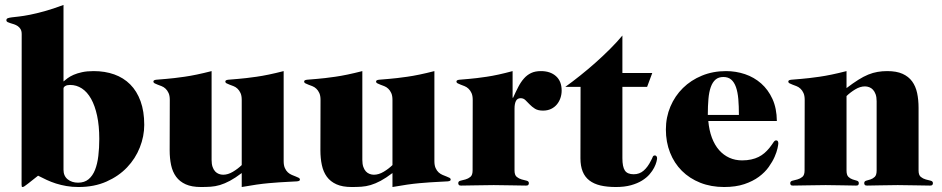

<svg xmlns="http://www.w3.org/2000/svg" viewBox="-20 -750 3817 778"><path d="M237.3 -62Q237.3 -37.1 254.2 -23.4Q271 -9.8 296.4 -9.8Q322.3 -9.8 338.9 -23.7Q355.5 -37.6 365 -61.5Q374.5 -85.4 378.4 -117.9Q382.3 -150.4 382.3 -187Q382.3 -240.2 373.5 -281Q364.7 -321.8 349.1 -349.6Q333.5 -377.4 311.8 -391.6Q290 -405.8 263.7 -405.8Q251.5 -405.8 244.4 -401.4Q237.3 -397 237.3 -391.1ZM237.3 -419.9Q244.1 -425.8 253.9 -433.1Q263.7 -440.4 278.1 -446.8Q292.5 -453.1 312.5 -457.5Q332.5 -461.9 359.4 -461.9Q405.3 -461.9 442.9 -448.5Q480.5 -435.1 507.6 -408Q534.7 -380.9 549.6 -339.8Q564.5 -298.8 564.5 -244.1Q564.5 -197.8 546.6 -152.6Q528.8 -107.4 494.9 -71.8Q460.9 -36.1 411.4 -14.2Q361.8 7.8 298.3 7.8Q272 7.8 249.5 3.9Q227.1 0 207 -6.3Q187 -12.7 169.2 -21Q151.4 -29.3 134.3 -38.1L94.7 -6.8Q83.5 1.5 79.3 4.6Q75.2 7.8 70.3 7.8Q67.4 7.8 67.4 -2L67.9 -611.8Q67.9 -624.5 63.2 -632.1Q58.6 -639.6 51.8 -644.3Q44.9 -648.9 36.9 -651.6Q28.8 -654.3 22 -656.2Q15.1 -658.2 10.5 -660.6Q5.9 -663.1 5.9 -668Q5.9 -673.8 11 -676Q16.1 -678.2 27.6 -679.7Q39.1 -681.2 57.1 -683.1Q75.2 -685.1 101.1 -690.2Q127 -695.3 160.6 -704.6Q194.3 -713.9 237.3 -730Z M1129.4 -97.2Q1129.4 -80.1 1134.3 -69.1Q1139.2 -58.1 1146.5 -51.5Q1153.8 -44.9 1162.4 -41.3Q1170.9 -37.6 1178.2 -34.9Q1185.5 -32.2 1190.4 -29.5Q1195.3 -26.9 1195.3 -22Q1195.3 -16.1 1182.9 -15.1Q1170.4 -14.2 1142.3 -12.9Q1114.3 -11.7 1069.3 -7.8Q1024.4 -3.9 959.5 7.8V-48.8Q933.1 -28.8 911.6 -17.3Q890.1 -5.9 871.1 -0.2Q852.1 5.4 833.5 6.6Q814.9 7.8 794.4 7.8Q756.8 7.8 732.4 -3.2Q708 -14.2 693.6 -33.9Q679.2 -53.7 673.3 -81.1Q667.5 -108.4 667.5 -141.1L668 -345.2Q668 -362.3 663.1 -373Q658.2 -383.8 650.9 -390.6Q643.6 -397.5 634.8 -400.9Q626 -404.3 618.7 -407Q611.3 -409.7 606.4 -412.4Q601.6 -415 601.6 -419.9Q601.6 -425.8 614 -427Q626.5 -428.2 654.5 -430.4Q682.6 -432.6 727.5 -439Q772.5 -445.3 837.4 -461.9V-102.1Q837.4 -85.4 841.3 -74Q845.2 -62.5 851.8 -55.4Q858.4 -48.3 866.9 -45.2Q875.5 -42 884.3 -42Q903.8 -42 923.8 -54Q943.8 -65.9 959.5 -81.1V-345.2Q959.5 -362.3 954.6 -373Q949.7 -383.8 942.4 -390.6Q935.1 -397.5 926.3 -400.9Q917.5 -404.3 910.2 -407Q902.8 -409.7 897.9 -412.4Q893.1 -415 893.1 -419.9Q893.1 -425.8 905.5 -427Q918 -428.2 946 -430.4Q974.1 -432.6 1019.3 -439Q1064.5 -445.3 1129.4 -461.9Z M1740.2 -97.2Q1740.2 -80.1 1745.1 -69.1Q1750 -58.1 1757.3 -51.5Q1764.6 -44.9 1773.2 -41.3Q1781.7 -37.6 1789.1 -34.9Q1796.4 -32.2 1801.3 -29.5Q1806.2 -26.9 1806.2 -22Q1806.2 -16.1 1793.7 -15.1Q1781.2 -14.2 1753.2 -12.9Q1725.1 -11.7 1680.2 -7.8Q1635.3 -3.9 1570.3 7.8V-48.8Q1543.9 -28.8 1522.5 -17.3Q1501 -5.9 1481.9 -0.2Q1462.9 5.4 1444.3 6.6Q1425.8 7.8 1405.3 7.8Q1367.7 7.8 1343.3 -3.2Q1318.8 -14.2 1304.4 -33.9Q1290 -53.7 1284.2 -81.1Q1278.3 -108.4 1278.3 -141.1L1278.8 -345.2Q1278.8 -362.3 1273.9 -373Q1269 -383.8 1261.7 -390.6Q1254.4 -397.5 1245.6 -400.9Q1236.8 -404.3 1229.5 -407Q1222.2 -409.7 1217.3 -412.4Q1212.4 -415 1212.4 -419.9Q1212.4 -425.8 1224.9 -427Q1237.3 -428.2 1265.4 -430.4Q1293.5 -432.6 1338.4 -439Q1383.3 -445.3 1448.2 -461.9V-102.1Q1448.2 -85.4 1452.1 -74Q1456.1 -62.5 1462.6 -55.4Q1469.2 -48.3 1477.8 -45.2Q1486.3 -42 1495.1 -42Q1514.6 -42 1534.7 -54Q1554.7 -65.9 1570.3 -81.1V-345.2Q1570.3 -362.3 1565.4 -373Q1560.5 -383.8 1553.2 -390.6Q1545.9 -397.5 1537.1 -400.9Q1528.3 -404.3 1521 -407Q1513.7 -409.7 1508.8 -412.4Q1503.9 -415 1503.9 -419.9Q1503.9 -425.8 1516.4 -427Q1528.8 -428.2 1556.9 -430.4Q1585 -432.6 1630.1 -439Q1675.3 -445.3 1740.2 -461.9Z M1895.5 -345.2Q1895.5 -362.3 1890.6 -373Q1885.7 -383.8 1878.4 -390.6Q1871.1 -397.5 1862.5 -400.9Q1854 -404.3 1846.7 -407Q1839.4 -409.7 1834.5 -412.4Q1829.6 -415 1829.6 -419.9Q1829.6 -425.8 1842 -427Q1854.5 -428.2 1881.6 -430.4Q1908.7 -432.6 1952.1 -439Q1995.6 -445.3 2057.1 -461.9V-354H2059.1Q2069.8 -377.9 2080.1 -397.7Q2090.3 -417.5 2103 -431.9Q2115.7 -446.3 2132.1 -454.1Q2148.4 -461.9 2171.9 -461.9Q2210 -461.9 2232.9 -441.4Q2255.9 -420.9 2255.9 -382.8Q2255.9 -367.7 2251 -353Q2246.1 -338.4 2236.6 -326.9Q2227.1 -315.4 2212.9 -308.6Q2198.7 -301.8 2180.2 -301.8Q2159.7 -301.8 2147.5 -309.6Q2135.3 -317.4 2126.2 -326.9Q2117.2 -336.4 2109.1 -344.2Q2101.1 -352.1 2089.8 -352.1Q2076.2 -352.1 2070.6 -340.8Q2064.9 -329.6 2064.9 -310.1V-59.1Q2064.9 -40.5 2074 -33.2Q2083 -25.9 2094 -22.9Q2105 -20 2114 -17.8Q2123 -15.6 2123 -7.8Q2123 -3.9 2120.8 -1Q2118.7 2 2111.8 2Q2083 2 2050.8 1Q2018.6 0 1980.5 0Q1942.4 0 1909.4 1Q1876.5 2 1848.1 2Q1841.3 2 1839.1 -1Q1836.9 -3.9 1836.9 -7.8Q1836.9 -15.6 1845.9 -17.8Q1855 -20 1866 -22.9Q1877 -25.9 1886 -33.2Q1895 -40.5 1895 -59.1Z M2623 -454.1 2602.1 -397.9H2502V-108.9Q2502 -74.2 2512 -59.1Q2522 -43.9 2547.9 -43.9Q2571.3 -43.9 2588.1 -58.6Q2605 -73.2 2617.7 -99.1Q2622.6 -107.9 2624.8 -114Q2627 -120.1 2633.8 -120.1Q2637.7 -120.1 2640.1 -116.9Q2642.6 -113.8 2642.6 -108.9Q2642.6 -104.5 2639.9 -94Q2637.2 -83.5 2630.6 -70.6Q2624 -57.6 2612.1 -43.7Q2600.1 -29.8 2581.5 -18.3Q2563 -6.8 2536.9 0.5Q2510.7 7.8 2475.6 7.8Q2439.9 7.8 2413.1 1.5Q2386.2 -4.9 2368.2 -18.8Q2350.1 -32.7 2341.1 -54.9Q2332 -77.1 2332 -108.9L2332.5 -397.9H2270.5Q2299.8 -418.9 2331.3 -444.1Q2362.8 -469.2 2393.3 -496.3Q2423.8 -523.4 2451.9 -551.5Q2480 -579.6 2502 -606V-454.1Z M2974.1 -284.2Q2974.1 -320.3 2971.7 -348.6Q2969.2 -377 2962.2 -397Q2955.1 -417 2942.9 -427.5Q2930.7 -438 2911.1 -438Q2891.6 -438 2879.4 -427.5Q2867.2 -417 2860.1 -397Q2853 -377 2850.6 -348.6Q2848.1 -320.3 2848.1 -284.2ZM2850.1 -259.8Q2853.5 -221.7 2864.7 -191.9Q2876 -162.1 2893.8 -141.8Q2911.6 -121.6 2935.3 -110.8Q2959 -100.1 2986.8 -100.1Q3007.3 -100.1 3023.9 -103.8Q3040.5 -107.4 3053.7 -114Q3066.9 -120.6 3077.4 -129.6Q3087.9 -138.7 3097.2 -149.9Q3108.9 -165 3114 -173.1Q3119.1 -181.2 3125 -181.2Q3133.8 -181.2 3133.8 -168.9Q3133.8 -164.1 3130.6 -149.2Q3127.4 -134.3 3118.9 -114.7Q3110.4 -95.2 3095 -73.5Q3079.6 -51.8 3055.2 -33.7Q3030.8 -15.6 2996.1 -3.9Q2961.4 7.8 2914.1 7.8Q2861.3 7.8 2817.6 -9.5Q2773.9 -26.9 2742.9 -57.9Q2711.9 -88.9 2695.1 -131.6Q2678.2 -174.3 2678.2 -225.1Q2678.2 -274.9 2696.5 -318.1Q2714.8 -361.3 2747.3 -393.3Q2779.8 -425.3 2824.5 -443.6Q2869.1 -461.9 2921.9 -461.9Q2961.9 -461.9 2998.8 -449.5Q3035.6 -437 3064.2 -411.9Q3092.8 -386.7 3110.1 -348.9Q3127.4 -311 3127.9 -259.8Z M3240.7 -345.2Q3240.7 -362.3 3235.8 -373Q3231 -383.8 3223.6 -390.6Q3216.3 -397.5 3207.5 -400.9Q3198.7 -404.3 3191.4 -407Q3184.1 -409.7 3179.2 -412.4Q3174.3 -415 3174.3 -419.9Q3174.3 -425.8 3186.8 -427Q3199.2 -428.2 3227.3 -430.4Q3255.4 -432.6 3300.3 -439Q3345.2 -445.3 3410.2 -461.9V-393.1Q3436.5 -413.1 3457.8 -426.5Q3479 -439.9 3498.3 -447.8Q3517.6 -455.6 3536.1 -458.7Q3554.7 -461.9 3575.2 -461.9Q3612.8 -461.9 3637.2 -450.9Q3661.6 -439.9 3676 -420.2Q3690.4 -400.4 3696.3 -373Q3702.1 -345.7 3702.1 -313V-59.1Q3702.1 -40.5 3711.2 -33.2Q3720.2 -25.9 3731.2 -22.9Q3742.2 -20 3751.2 -17.8Q3760.3 -15.6 3760.3 -7.8Q3760.3 -3.9 3758.1 -1Q3755.9 2 3749 2Q3720.2 2 3688 1Q3655.8 0 3617.7 0Q3579.1 0 3547.4 1Q3515.6 2 3493.2 2Q3486.3 2 3484.1 -1Q3481.9 -3.9 3481.9 -7.8Q3481.9 -15.6 3489.7 -17.8Q3497.6 -20 3507.1 -22.9Q3516.6 -25.9 3524.4 -33.2Q3532.2 -40.5 3532.2 -59.1V-339.8Q3532.2 -356.4 3528.1 -367.9Q3523.9 -379.4 3517.3 -386.5Q3510.7 -393.6 3502.2 -396.7Q3493.7 -399.9 3484.9 -399.9Q3465.3 -399.9 3445.6 -387.9Q3425.8 -376 3410.2 -360.8V-59.1Q3410.2 -40.5 3418 -33.2Q3425.8 -25.9 3435.1 -22.9Q3444.3 -20 3452.1 -17.8Q3460 -15.6 3460 -7.8Q3460 -3.9 3458 -1Q3456.1 2 3449.2 2Q3426.3 2 3395 1Q3363.8 0 3325.7 0Q3287.1 0 3254.4 1Q3221.7 2 3192.9 2Q3186 2 3184.1 -1Q3182.1 -3.9 3182.1 -7.8Q3182.1 -15.6 3191.2 -17.8Q3200.2 -20 3211.2 -22.9Q3222.2 -25.9 3231.2 -33.2Q3240.2 -40.5 3240.2 -59.1Z"/></svg>

Font: XB Zar
Style: Bold
Weight: 700
Designer: Behnam
Foundry: Irmug
Version: Version 8.005 2009